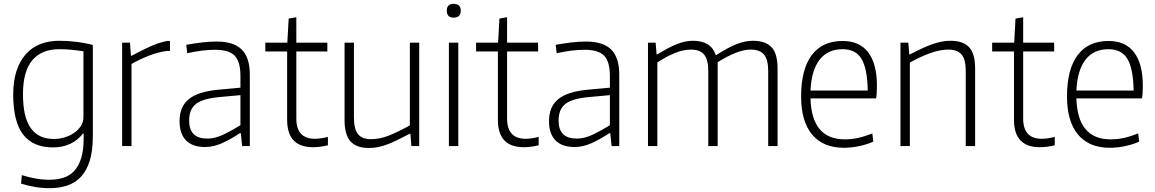

<svg xmlns="http://www.w3.org/2000/svg" viewBox="-20 -763 6036 1003"><path d="M239 220Q200 220 162 213.5Q124 207 90 196L94 152Q130 163 166 169.5Q202 176 238 176Q280 176 313 165Q346 154 369 128.5Q392 103 404.5 61.5Q417 20 417 -40V-65H413Q386 -30 346.5 -11.5Q307 7 256 7Q153 7 101 -60Q49 -127 49 -270Q49 -339 66 -391.5Q83 -444 114.5 -479.5Q146 -515 190 -532.5Q234 -550 289 -550Q334 -550 379 -544.5Q424 -539 465 -528V-52Q465 26 448.5 78Q432 130 402 161.5Q372 193 330.5 206.5Q289 220 239 220ZM261 -37Q290 -37 318 -45.5Q346 -54 367.5 -69Q389 -84 402.5 -105Q416 -126 416 -151V-495Q384 -500 353 -503Q322 -506 289 -506Q198 -506 149 -448.5Q100 -391 100 -271Q100 -151 140.5 -94Q181 -37 261 -37Z M618 -540H659L664 -472H668Q718 -499 763 -519.5Q808 -540 853 -549H868V-497H851Q803 -490 756.5 -471.5Q710 -453 667 -429V0H618Z M1051 5Q986 5 952 -29.5Q918 -64 918 -130Q918 -206 966 -245Q1014 -284 1117 -294L1236 -305V-367Q1236 -441 1206 -472Q1176 -503 1103 -503Q1040 -503 958 -485L953 -529Q998 -537 1037 -541.5Q1076 -546 1111 -546Q1201 -546 1243 -504Q1285 -462 1285 -374V0H1245L1238 -67H1233Q1186 -36 1141 -15.5Q1096 5 1051 5ZM1063 -39Q1104 -39 1149.5 -61Q1195 -83 1236 -109V-266L1127 -256Q1039 -248 1003.5 -220Q968 -192 968 -133Q968 -39 1063 -39Z M1615 6Q1480 6 1480 -137V-494H1366V-540H1481L1488 -666L1528 -673V-540H1690V-494H1528V-144Q1528 -38 1625 -38Q1639 -38 1657 -40.5Q1675 -43 1693 -48V-4Q1652 6 1615 6Z M1907 10Q1841 10 1810.5 -25Q1780 -60 1780 -135V-540H1829V-148Q1829 -89 1850 -62.5Q1871 -36 1918 -36Q1966 -36 2014.5 -56Q2063 -76 2121 -108V-540H2170V0H2129L2124 -64H2120Q2083 -45 2054.5 -31Q2026 -17 2001.5 -8Q1977 1 1954.5 5.5Q1932 10 1907 10Z M2350 -671Q2314 -671 2314 -707Q2314 -743 2350 -743Q2387 -743 2387 -707Q2387 -671 2350 -671ZM2325 -540H2374V0H2325Z M2716 6Q2581 6 2581 -137V-494H2467V-540H2582L2589 -666L2629 -673V-540H2791V-494H2629V-144Q2629 -38 2726 -38Q2740 -38 2758 -40.5Q2776 -43 2794 -48V-4Q2753 6 2716 6Z M2981 5Q2916 5 2882 -29.5Q2848 -64 2848 -130Q2848 -206 2896 -245Q2944 -284 3047 -294L3166 -305V-367Q3166 -441 3136 -472Q3106 -503 3033 -503Q2970 -503 2888 -485L2883 -529Q2928 -537 2967 -541.5Q3006 -546 3041 -546Q3131 -546 3173 -504Q3215 -462 3215 -374V0H3175L3168 -67H3163Q3116 -36 3071 -15.5Q3026 5 2981 5ZM2993 -39Q3034 -39 3079.5 -61Q3125 -83 3166 -109V-266L3057 -256Q2969 -248 2933.5 -220Q2898 -192 2898 -133Q2898 -39 2993 -39Z M3365 -540H3405L3410 -479H3414Q3474 -516 3517 -533Q3560 -550 3600 -550Q3694 -550 3719 -476H3723Q3785 -516 3829 -533Q3873 -550 3913 -550Q3979 -550 4010.5 -516.5Q4042 -483 4042 -405V0H3993V-392Q3993 -452 3971 -478Q3949 -504 3902 -504Q3866 -504 3823 -487Q3780 -470 3729 -438V0H3680V-392Q3680 -452 3658 -478Q3636 -504 3589 -504Q3551 -504 3507 -486.5Q3463 -469 3414 -437V0H3365Z M4389 9Q4280 9 4222.5 -60Q4165 -129 4165 -259Q4165 -401 4220.5 -475Q4276 -549 4382 -549Q4470 -549 4515.5 -489.5Q4561 -430 4561 -315Q4561 -272 4557 -249H4214Q4220 -35 4393 -35Q4428 -35 4462.5 -42.5Q4497 -50 4537 -66L4542 -23Q4508 -8 4467.5 0.5Q4427 9 4389 9ZM4382 -506Q4304 -506 4261.5 -451Q4219 -396 4214 -290H4513Q4511 -405 4480.5 -455.5Q4450 -506 4382 -506Z M4684 -540H4725L4730 -479H4734Q4804 -516 4853 -533Q4902 -550 4945 -550Q5011 -550 5042.5 -516.5Q5074 -483 5074 -405V0H5025V-392Q5025 -453 5003 -478.5Q4981 -504 4934 -504Q4892 -504 4841 -486Q4790 -468 4733 -436V0H4684Z M5412 6Q5277 6 5277 -137V-494H5163V-540H5278L5285 -666L5325 -673V-540H5487V-494H5325V-144Q5325 -38 5422 -38Q5436 -38 5454 -40.5Q5472 -43 5490 -48V-4Q5449 6 5412 6Z M5778 9Q5669 9 5611.5 -60Q5554 -129 5554 -259Q5554 -401 5609.5 -475Q5665 -549 5771 -549Q5859 -549 5904.5 -489.5Q5950 -430 5950 -315Q5950 -272 5946 -249H5603Q5609 -35 5782 -35Q5817 -35 5851.5 -42.5Q5886 -50 5926 -66L5931 -23Q5897 -8 5856.5 0.5Q5816 9 5778 9ZM5771 -506Q5693 -506 5650.5 -451Q5608 -396 5603 -290H5902Q5900 -405 5869.5 -455.5Q5839 -506 5771 -506Z"/></svg>

Font: Encode Sans Narrow
Style: ExtraLight
Weight: 200
Designer: Pablo Impallari, Andres Torresi
Foundry: Pablo Impallari, Andres Torresi
Version: Version 1.000; ttfautohint (v1.00) -l 8 -r 50 -G 200 -x 14 -